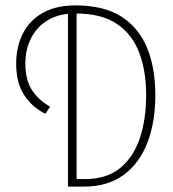

<svg xmlns="http://www.w3.org/2000/svg" viewBox="-20 -692 640 712"><path d="M232 0V-660H264V-28H296Q375 -28 425 -68.5Q475 -109 498.5 -179.5Q522 -250 522 -340Q522 -428 496.5 -496Q471 -564 414 -603Q357 -642 260 -642H258Q199 -642 158 -617.5Q117 -593 95.5 -551Q74 -509 74 -456Q74 -398 97 -360.5Q120 -323 166 -296L148 -270Q97 -296 68.5 -341Q40 -386 40 -456Q40 -519 65 -568Q90 -617 139 -644.5Q188 -672 260 -672Q365 -672 430 -630.5Q495 -589 525.5 -514.5Q556 -440 556 -340Q556 -239 526.5 -162.5Q497 -86 438 -43Q379 0 292 0Z"/></svg>

Font: Source Code Pro ExtraLight
Style: Regular
Weight: 200
Monospace: yes
Designer: Paul D. Hunt, Teo Tuominen
Foundry: Adobe
Version: Version 1.026;hotconv 1.1.0;makeotfexe 2.6.0